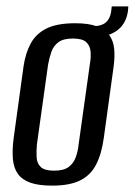

<svg xmlns="http://www.w3.org/2000/svg" viewBox="-20 -576 423 603"><path d="M144 7Q102 7 76 -2Q50 -11 36.5 -29.5Q23 -48 20.5 -76.5Q18 -105 23 -143L54 -368Q60 -409 76.5 -439.5Q93 -470 126 -486.5Q159 -503 216 -503Q258 -503 284 -493.5Q310 -484 323 -466Q336 -448 338.5 -423.5Q341 -399 337 -368L306 -143Q299 -92 281.5 -58.5Q264 -25 231 -9Q198 7 144 7ZM150 -40Q180 -40 195.5 -51.5Q211 -63 218 -82.5Q225 -102 227 -123L262 -373Q266 -395 264.5 -413.5Q263 -432 251 -443.5Q239 -455 209 -455Q179 -455 163.5 -443.5Q148 -432 141.5 -413.5Q135 -395 131 -373L96 -123Q94 -102 95 -82.5Q96 -63 108 -51.5Q120 -40 150 -40ZM259 -458 261 -494H275Q322 -494 329 -539L331 -556H383L382 -542Q376 -499 344.5 -478Q313 -457 259 -458Z"/></svg>

Font: Alumni Sans Thin Medium
Style: Italic
Weight: 500
Italic angle: -8°
Version: Version 1.016